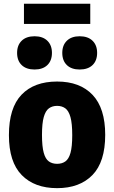

<svg xmlns="http://www.w3.org/2000/svg" viewBox="-20 -991 608 1022"><path d="M284 10.5Q164 10.5 95.8 -59Q27.5 -128.5 27.5 -271.5Q27.5 -417 94.8 -487Q162 -557 284 -557Q405.5 -557 472.8 -486Q540 -415 540 -273Q540 -129 472 -59.2Q404 10.5 284 10.5ZM284 -119Q310 -119 328 -131.8Q346 -144.5 355.2 -177.2Q364.5 -210 364.5 -271.5Q364.5 -334 355 -367.8Q345.5 -401.5 327.5 -414.5Q309.5 -427.5 284 -427.5Q258.5 -427.5 240.5 -414.5Q222.5 -401.5 213 -368.2Q203.5 -335 203.5 -273Q203.5 -211 212.8 -177.8Q222 -144.5 240 -131.8Q258 -119 284 -119ZM404 -621Q360.5 -621 336 -644.5Q311.5 -668 311.5 -709.5Q311.5 -750.5 336 -774.2Q360.5 -798 404 -798Q448 -798 472.5 -774.2Q497 -750.5 497 -709.5Q497 -668 472.5 -644.5Q448 -621 404 -621ZM164 -621Q120 -621 95.5 -644.5Q71 -668 71 -709.5Q71 -750.5 95.5 -774.2Q120 -798 164 -798Q207.5 -798 232 -774.2Q256.5 -750.5 256.5 -709.5Q256.5 -668 232 -644.5Q207.5 -621 164 -621ZM107.5 -863.5V-971H460.5V-863.5Z"/></svg>

Font: Encode Sans Semi Condensed ExtraBold
Style: Regular
Weight: 800
Width: 4
Designer: Multiple Designers
Foundry: Impallari Type
Version: Version 3.000; ttfautohint (v1.8.3) -l 8 -r 50 -G 200 -x 14 